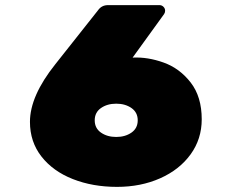

<svg xmlns="http://www.w3.org/2000/svg" viewBox="-20 -720 890 750"><path d="M768 -254Q768 -177 724.5 -117Q681 -57 605.5 -23.5Q530 10 437 10Q342 10 264.5 -20.5Q187 -51 142 -108.5Q97 -166 97 -244Q97 -345 196 -469L363 -680Q377 -700 402 -700H603Q612 -700 618.5 -693.5Q625 -687 625 -678Q625 -671 621 -665L498 -495Q557 -498 619.5 -475.5Q682 -453 725 -397.5Q768 -342 768 -254ZM434 -315Q399 -315 374.5 -298Q350 -281 350 -250Q350 -219 374.5 -202Q399 -185 434 -185Q469 -185 493.5 -202Q518 -219 518 -250Q518 -281 493.5 -298Q469 -315 434 -315Z"/></svg>

Font: Rubik Mono One
Style: Regular
Weight: 400
Designer: Hubert and Fischer with Elvire Volk Leonovitch (Cyrillic Expansion: Cyreal)
Foundry: Hubert and Fischer with Elvire Volk Leonovitch
Version: Version 2.000